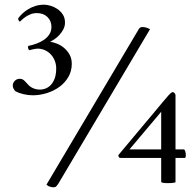

<svg xmlns="http://www.w3.org/2000/svg" viewBox="-20 -765 820 810"><path d="M165.8 -745.2Q178.1 -745.2 193.4 -740.7Q208.7 -736.2 222.3 -726.9Q236 -717.6 245.1 -703.5Q254.2 -689.4 254.2 -669.6Q254.2 -654 247 -640.8Q239.9 -627.6 230.1 -617.1Q220.4 -606.6 209.6 -599.4Q198.9 -592.2 191.8 -588.6Q203.5 -587.4 219.1 -581.4Q234.7 -575.4 248.6 -564.3Q262.6 -553.2 272.7 -536.1Q282.8 -519 282.8 -495.6Q282.8 -465 268.5 -440.4Q254.2 -415.8 230.8 -398.7Q207.4 -381.6 177.8 -372.3Q148.2 -363 117.7 -363Q98.8 -363 78.7 -367.8Q58.5 -372.6 45.5 -379.8Q42.3 -382.2 38 -389.4Q33.8 -396.6 33.8 -403.2Q33.8 -415.2 42.3 -423.9Q50.7 -432.6 63.1 -432.6Q76.1 -432.6 84.5 -423Q93 -413.4 100.8 -405.6Q109.9 -396.6 122.2 -391.8Q134.6 -387 147.6 -387Q161.2 -387 173.6 -392.1Q185.9 -397.2 195.7 -408Q205.4 -418.8 211.3 -435.9Q217.1 -453 217.1 -476.4Q217.1 -493.8 210.9 -509.1Q204.8 -524.4 194.4 -535.5Q184 -546.6 169.7 -553.2Q155.4 -559.8 139.8 -559.8Q132 -559.8 121.6 -557.4Q111.2 -555 102.7 -553.2Q98.2 -558.6 98.2 -565.8Q98.2 -569.4 99.5 -571.2Q117 -574.8 134.2 -581.1Q151.5 -587.4 165.4 -597Q179.4 -606.6 188.2 -620.1Q197 -633.6 197 -651.6Q197 -676.8 180.1 -693.3Q163.2 -709.8 135.2 -709.8Q120.9 -709.8 108.6 -704.7Q96.2 -699.6 87.1 -693.3Q78 -687 72.2 -681.3Q66.3 -675.6 64.4 -673.8Q61.1 -674.4 58.8 -678.9Q56.6 -683.4 56.6 -687.6Q64.4 -698.4 75.4 -708.6Q86.5 -718.8 100.1 -726.9Q113.8 -735 130.3 -740.1Q146.9 -745.2 165.8 -745.2ZM226 10Q223 15 218.5 20Q214 25 207 25Q199 25 193.5 23.5Q188 22 184 20Q179 17 176 14L563 -638Q565 -643 569.5 -647Q574 -651 579 -651Q591 -651 600.5 -647.5Q610 -644 613 -642ZM660 -134.6V-293.6Q656.1 -288.8 645 -275.6Q634 -262.4 619.7 -245.6Q605.4 -228.8 589.8 -210.2Q574.2 -191.6 560.8 -175.7Q547.5 -159.8 537.8 -148.4Q528 -137 526.1 -134.6ZM708.7 -376.4Q712.6 -376.4 716.5 -372.2Q720.4 -368 720.4 -363.2V-134.6H755.5Q758.8 -134.6 761.4 -127.1Q764 -119.6 764 -109.4Q764 -104.6 762.7 -102.2Q761.4 -99.8 760.7 -98.6H720.4V4Q717.8 5.2 713.9 5.8Q706.1 7.6 687.9 7.6Q660 7.6 660 1.6V-98.6H485.8Q479.3 -102.2 479.3 -110.6Q491.6 -125.6 509.2 -146.3Q526.7 -167 546.5 -191Q566.4 -215 587.5 -239.9Q608.6 -264.8 627.8 -287.9Q647 -311 663.5 -330.8Q680.1 -350.6 691.2 -363.2Q694.4 -366.8 699.6 -371.6Q704.8 -376.4 708.7 -376.4Z"/></svg>

Font: Vermiglione
Style: Regular
Weight: 400
Version: Version 1.000